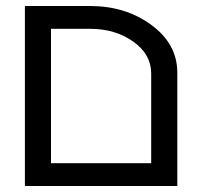

<svg xmlns="http://www.w3.org/2000/svg" viewBox="-20 -620 663 640"><path d="M280 -600Q399 -600 485 -536.5Q571 -473 571 -378V0H63V-600ZM484 -76V-375Q484 -439 424 -481.5Q364 -524 280 -524H150V-76Z"/></svg>

Font: ColatingCofangSans
Style: Regular
Weight: 400
Foundry: GNU
Version: Version 412.227;June 27, 2022;FontCreator 11.0.0.2412 32-bit